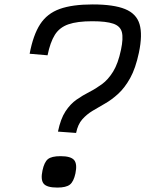

<svg xmlns="http://www.w3.org/2000/svg" viewBox="-20 -834 657 868"><path d="M242 -239Q254 -297 276 -330.5Q298 -364 326 -383.5Q354 -403 383.5 -418Q413 -433 441 -453.5Q469 -474 491.5 -510.5Q514 -547 527 -609Q538 -661 531 -688.5Q524 -716 492 -727Q460 -738 397 -738Q329 -738 289 -724Q249 -710 228 -676.5Q207 -643 195 -584L114 -591Q130 -676 161.5 -724.5Q193 -773 250 -793.5Q307 -814 399 -814Q494 -814 545.5 -793Q597 -772 611 -724.5Q625 -677 608 -596Q593 -525 568.5 -481Q544 -437 514.5 -410Q485 -383 455 -366Q425 -349 398.5 -333Q372 -317 352 -294.5Q332 -272 324 -233ZM239 14Q192 14 177.5 -3.5Q163 -21 172 -63Q180 -101 196.5 -114.5Q213 -128 254 -128Q300 -128 315 -110.5Q330 -93 321 -50Q313 -13 296 0.5Q279 14 239 14Z"/></svg>

Font: Victor Mono Thin Medium
Style: Italic
Weight: 500
Italic angle: -12°
Monospace: yes
Version: Version 1.561;gftools[0.9.30]